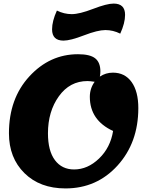

<svg xmlns="http://www.w3.org/2000/svg" viewBox="-20 -1028 813 1073"><path d="M335 -801Q271 -801 271 -864Q271 -910 298 -969Q338 -949 381 -949Q424 -949 500.5 -978.5Q577 -1008 615 -1008Q679 -1008 679 -945Q679 -899 652 -840Q612 -860 569 -860Q526 -860 449.5 -830.5Q373 -801 335 -801ZM346 25Q203 25 116.5 -60.5Q30 -146 30 -283Q30 -477 144 -601Q258 -725 416 -725Q483 -725 512 -702Q541 -679 541 -629Q541 -614 538 -600Q571 -622 611 -622Q678 -622 715.5 -569.5Q753 -517 753 -424Q753 -231 637 -103Q521 25 346 25ZM248 -283Q248 -185 287 -133Q326 -81 394 -81Q470 -81 533.5 -142Q597 -203 612 -296Q482 -356 482 -487Q482 -534 509 -571Q481 -575 469 -575Q370 -575 309 -490Q248 -405 248 -283Z"/></svg>

Font: Lemonada
Style: Bold
Weight: 700
Designer: Mohamed Gaber (Arabic), Eduardo Tunni (Latin)
Foundry: Kief Type Foundry
Version: Version 4.004